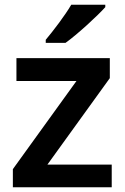

<svg xmlns="http://www.w3.org/2000/svg" viewBox="-20 -786 523 806"><path d="M422 -756V-766H279C253 -721 203 -656 172 -619V-606H255C304 -641 389 -719 422 -756ZM449 0V-95H179L441 -458V-542H49V-446H301L34 -76V0Z"/></svg>

Font: Noto Sans Syriac SemiBold
Style: Regular
Weight: 600
Designer: Patrick Giasson and the Monotype Design Team
Foundry: Monotype Imaging Inc.
Version: Version 3.000